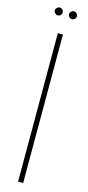

<svg xmlns="http://www.w3.org/2000/svg" viewBox="-127 -843 399 873"><g transform="rotate(15 72.0 -407.0)"><path d="M84 -699V0H60V-699ZM20 -796Q20 -803 25.5 -808.5Q31 -814 38 -814Q46 -814 51.5 -808.5Q57 -803 57 -796Q57 -788 51.5 -782.5Q46 -777 38 -777Q31 -777 25.5 -782.5Q20 -788 20 -796ZM87 -796Q87 -803 92.5 -808.5Q98 -814 105 -814Q113 -814 118.5 -808.5Q124 -803 124 -796Q124 -788 118.5 -782.5Q113 -777 105 -777Q98 -777 92.5 -782.5Q87 -788 87 -796Z"/></g></svg>

Font: Moniqa Thin Display
Style: Regular
Weight: 100
Designer: Rajesh Rajput
Foundry: Rajesh Rajput
Version: Version 1.000